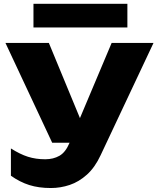

<svg xmlns="http://www.w3.org/2000/svg" viewBox="-20 -794 817 996"><path d="M244 181.4Q180.8 181.4 131.9 165.9Q83 150.4 36.6 117.6V-24Q83.6 6 124.7 19.1Q165.8 32.2 214.8 32.2Q256.4 32.2 288.1 14.3Q319.8 -3.6 340.2 -52L559.2 -571.4H776.4L502 11.2Q472.6 74.4 431.1 111.8Q389.6 149.2 341.8 165.3Q294 181.4 244 181.4ZM250.8 -53.4 8.2 -571.4H233.4L447.6 -53.4ZM153.6 -651.6V-774.2H640.8V-651.6Z"/></svg>

Font: Unbounded
Style: Regular
Weight: 400
Designer: Luke Prowse, Jean-Baptiste Morizot, Fátima Lázaro, Florian Runge
Foundry: NaN
Version: Version 1.701;gftools[0.9.28.dev5+ged2979d]